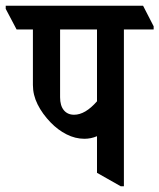

<svg xmlns="http://www.w3.org/2000/svg" viewBox="-68 -644 557 671"><path d="M227 -159Q195 -159 164.5 -174.5Q134 -190 109 -216Q80 -246 63.5 -279Q47 -312 47 -347V-541H-10L-48 -613V-624H432L469 -552V-541H365V7H354L271 -40V-168Q250 -159 227 -159ZM142 -304Q142 -275 155 -259Q168 -243 191 -243Q230 -243 271 -290V-541H142Z"/></svg>

Font: Noto Serif Devanagari ExtraCondensed SemiBold
Style: Regular
Weight: 600
Width: 2
Designer: Universal Thirst, Indian Type Foundry and the Monotype Design Team
Foundry: Monotype Imaging Inc.
Version: Version 2.004; ttfautohint (v1.8.4.7-5d5b)